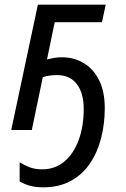

<svg xmlns="http://www.w3.org/2000/svg" viewBox="-20 -556 538 821"><path d="M165 245Q133 245 109 238.5Q85 232 64 220V138Q85 151 107.5 159.5Q130 168 160 168Q216 168 255.5 134.5Q295 101 316.5 42.5Q338 -16 338 -90Q338 -158 308.5 -196.5Q279 -235 223 -235Q208 -235 193 -233Q178 -231 163 -226L116 0H28L142 -536H432L416 -461H214L181 -302Q197 -306 212 -308.5Q227 -311 246 -311Q296 -311 337.5 -286.5Q379 -262 403.5 -213.5Q428 -165 428 -93Q428 -27 412.5 34Q397 95 365 142.5Q333 190 283 217.5Q233 245 165 245Z"/></svg>

Font: Manna Sans
Style: Italic
Weight: 400
Italic angle: -12°
Designer: Monotype Design Team
Foundry: Monotype Imaging Inc.
Version: Version 2.001.1; ttfautohint (v1.8.2)